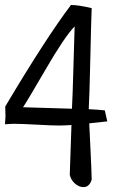

<svg xmlns="http://www.w3.org/2000/svg" viewBox="-20 -727 470 770"><path d="M400.4 -284.2 410.2 -240.2Q359.4 -234.4 337.9 -232.4Q339.8 -187.5 343.3 -119.1Q346.7 -50.8 347.7 -6.8Q338.9 23.4 314.5 23.4Q296.9 23.4 280.3 8.8Q263.7 -5.9 259.8 -26.4Q260.7 -56.6 266.6 -225.6Q235.4 -223.6 216.8 -223.6Q187.5 -223.6 126.5 -227.1Q65.4 -230.5 37.1 -230.5Q23.4 -230.5 0 -228.5Q2 -252 2 -260.7Q2 -266.6 1.5 -279.8Q1 -293 1 -299.8Q164.1 -574.2 264.6 -707Q294.9 -707 347.7 -694.3Q345.7 -648.4 342.3 -495.6Q338.9 -342.8 335.9 -289.1Q378.9 -287.1 400.4 -284.2ZM72.3 -296.9 268.6 -291Q271.5 -346.7 274.4 -456.1Q277.3 -565.4 279.3 -621.1Q239.3 -580.1 163.6 -449.7Q87.9 -319.3 72.3 -296.9Z"/></svg>

Font: Neucha
Style: Regular
Weight: 400
Designer: Jovanny Lemonad
Foundry: Jovanny Lemonad
Version: Version 001.001